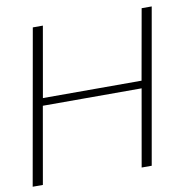

<svg xmlns="http://www.w3.org/2000/svg" viewBox="-80 -751 815 826"><g transform="rotate(-10 328.0 -337.5)"><path d="M-3 0H41.5L100.5 -335.5H532L473 0H517L636 -675H592L537.5 -368H106.5L160.5 -675H116.5Z"/></g></svg>

Font: Anybody SemiExpanded ExtraLight
Style: Italic
Weight: 250
Width: 6
Italic angle: -10°
Version: Version 1.113;gftools[0.9.25]